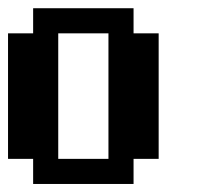

<svg xmlns="http://www.w3.org/2000/svg" viewBox="-20 -458 540 478"><path d="M312.5 0V-62.5H375V-375H312.5V-437.5H62.5V-375H0V-62.5H62.5V0ZM125 -62.5V-375H250V-62.5Z"/></svg>

Font: Chicago Kare
Style: Regular
Weight: 400
Designer: Duane King
Version: Version 1.001;hotconv 1.0.109;makeotfexe 2.5.65596